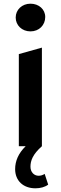

<svg xmlns="http://www.w3.org/2000/svg" viewBox="-20 -792 329 1040"><path d="M145 -622C192 -622 225 -656 225 -700C225 -741 191 -772 145 -772C99 -772 65 -739 65 -697C65 -655 99 -622 145 -622ZM222 150C211 157 200 160 189 160C165 160 145 141 145 111C145 79 157 44 207 0V-534L82 -499V0H119C80 38 62 80 62 124C62 187 106 228 172 228C199 228 224 221 241 208Z"/></svg>

Font: Talent
Style: Bold
Weight: 600
Designer: Mike Powis
Version: Version 1.001;hotconv 1.0.109;makeotfexe 2.5.65596